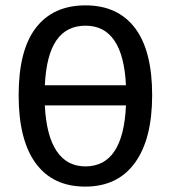

<svg xmlns="http://www.w3.org/2000/svg" viewBox="-20 -689 640 719"><path d="M549.8 -332.5Q549.8 -168 485.1 -79.1Q420.4 9.8 299.3 9.8Q177.7 9.8 113.8 -77.6Q49.8 -165 49.8 -332.5Q49.8 -501 114.5 -585Q179.2 -668.9 300.3 -668.9Q420.9 -668.9 485.4 -584.2Q549.8 -499.5 549.8 -332.5ZM299.8 -65.9Q441.9 -65.9 451.7 -294.4H147.9Q153.3 -181.2 191.9 -123.5Q230.5 -65.9 299.8 -65.9ZM300.3 -592.8Q229 -592.8 191.2 -537.8Q153.3 -482.9 147.9 -369.6H451.7Q440.9 -592.8 300.3 -592.8Z"/></svg>

Font: Courier New
Style: Regular
Weight: 400
Designer: Steve Matteson
Foundry: Ascender Corporation
Version: Version 2.00.3